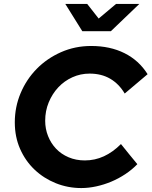

<svg xmlns="http://www.w3.org/2000/svg" viewBox="-20 -941 768 973"><path d="M55 0ZM410 -128Q461 -128 506.5 -149Q552 -170 593 -211Q614 -185 634.5 -159.5Q655 -134 676 -109Q649 -81 615 -58.5Q581 -36 544 -20.5Q507 -5 468 3.5Q429 12 392 12Q324 12 263 -12.5Q202 -37 155.5 -81Q109 -125 82 -186Q55 -247 55 -321Q55 -399 84.5 -469Q114 -539 166 -592Q218 -645 289 -676.5Q360 -708 442 -708Q538 -708 611 -671.5Q684 -635 728 -565Q699 -540 670 -516Q641 -492 612 -467Q583 -516 538.5 -542Q494 -568 434 -568Q388 -568 347 -549.5Q306 -531 275.5 -498.5Q245 -466 227 -422.5Q209 -379 209 -329Q209 -288 223.5 -251.5Q238 -215 264 -187.5Q290 -160 327.5 -144Q365 -128 410 -128ZM422 -921 480 -847 568 -921H686L542 -783H397L311 -921Z"/></svg>

Font: Rosa Sans
Style: Bold Italic
Weight: 700
Italic angle: -12°
Designer: Pentagram / MCKL
Foundry: Pentagram / MCKL
Version: Version 1.005;September 16, 2019;FontCreator 11.5.0.2425 64-